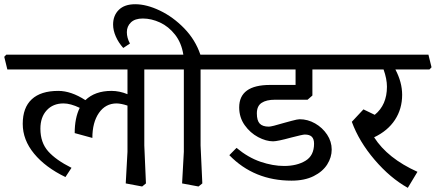

<svg xmlns="http://www.w3.org/2000/svg" viewBox="-50 -859 2072 913"><path d="M636.2 -167 644 13.2 626 27.8 547.9 13.2 556.2 -137.2V-356.9Q526.4 -366.7 504.9 -367.2Q451.7 -367.2 420.4 -322Q389.2 -276.9 389.2 -203.1L305.2 -226.1Q305.2 -297.9 329.1 -346.2Q285.2 -367.2 252 -367.2Q202.1 -367.2 172.1 -334.5Q142.1 -301.8 142.1 -247.1Q142.1 -181.2 179 -139.6Q215.8 -98.1 290 -61L261.2 -17.1Q166 -63 112.1 -128.4Q58.1 -193.8 58.1 -270Q58.1 -347.2 101.1 -387Q144 -426.8 227.1 -426.8Q288.1 -426.8 356 -382.8Q401.9 -426.8 480 -426.8Q518.1 -426.8 556.2 -411.1V-528.8H-15.1L-29.8 -588.9L-20 -599.1H734.9L750 -539.1L740.2 -528.8H636.2Z M903.8 -167 912.1 13.2 894 27.8 815.9 13.2 824.2 -137.2V-528.8H725.1L710 -588.9L720.2 -599.1H821.8Q813 -655.3 782.5 -694.1Q752 -732.9 710.9 -752Q669.9 -771 628.9 -771Q591.8 -771 572.5 -752.4Q553.2 -733.9 553.2 -706.1Q553.2 -679.2 567.9 -651.9L536.1 -630.9Q513.2 -656.7 500.5 -685.8Q487.8 -714.8 487.8 -742.2Q487.8 -785.2 514.9 -812Q542 -838.9 592.8 -838.9Q647 -838.9 710 -808.8Q772.9 -778.8 825.9 -724.4Q878.9 -669.9 902.8 -599.1H1002.9L1018.1 -539.1L1007.8 -528.8H903.8Z M1171.4 -319.8Q1171.4 -285.6 1185.1 -271.2Q1198.7 -256.8 1228.5 -256.8Q1241.7 -256.8 1301.8 -274.9Q1308.6 -276.9 1336.7 -284.4Q1364.7 -292 1374.5 -292Q1413.6 -292 1448.5 -272Q1483.4 -252 1505.4 -219Q1527.3 -186 1527.3 -147.9Q1527.3 -110.8 1505.9 -76.9Q1484.4 -43 1441.4 -21.5Q1398.4 0 1336.4 0Q1158.2 0 1040.5 -121.1L1074.7 -155.8Q1129.9 -109.9 1188.7 -89.8Q1247.6 -69.8 1300.8 -69.8Q1361.8 -69.8 1402.6 -94.5Q1443.4 -119.1 1443.4 -175.8Q1443.4 -197.8 1432.9 -208.5Q1422.4 -219.2 1399.4 -219.2Q1389.6 -219.2 1335.4 -205.1Q1269.5 -187 1248.5 -187Q1215.3 -187 1177.5 -207Q1139.6 -227.1 1113.5 -263.9Q1087.4 -300.8 1087.4 -348.1Q1087.4 -455.1 1234.4 -455.1H1355.5V-528.8H997.6L982.4 -588.9L992.7 -599.1H1579.6L1594.7 -539.1L1584.5 -528.8H1435.5V-404.8L1412.6 -384.8H1257.3Q1216.8 -384.8 1194.1 -369.9Q1171.4 -355 1171.4 -319.8Z M1830.1 -528.8Q1862.3 -467.8 1862.3 -408.2Q1862.3 -341.3 1828.1 -289.1Q1793.9 -236.8 1729 -206.1Q1793 -106 1935.1 -42L1889.2 34.2Q1805.2 -12.7 1731.2 -99.4Q1657.2 -186 1623 -279.8L1678.2 -338.9L1731.9 -313Q1790 -359.9 1790 -446.8Q1790 -483.9 1773.9 -528.8H1564L1549.3 -588.9L1559.1 -599.1H1987.3L2002 -539.1L1992.2 -528.8Z"/></svg>

Font: Sura
Style: Regular
Weight: 400
Designer: Carolina Giovagnoli
Foundry: Huerta Tipografica
Version: Version 1.003;PS 001.002;hotconv 1.0.70;makeotf.lib2.5.58329